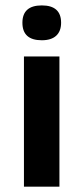

<svg xmlns="http://www.w3.org/2000/svg" viewBox="-20 -704 314 724"><path d="M137.7 -552.2Q64.5 -552.2 64.5 -618.2Q64.5 -683.6 137.7 -683.6Q210.4 -683.6 210.4 -618.2Q210.4 -586.4 191.9 -569.3Q173.3 -552.2 137.7 -552.2ZM204.1 -491.2V0H70.3V-491.2Z"/></svg>

Font: Khula Bold
Style: Regular
Weight: 700
Designer: Erin McLaughlin, Steve Matteson
Version: Version 1.000;PS 1.0;hotconv 1.0.72;makeotf.lib2.5.5900